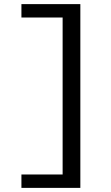

<svg xmlns="http://www.w3.org/2000/svg" viewBox="-20 -778 540 932"><path d="M370 -758V134H84V69H284V-693H84V-758Z"/></svg>

Font: D2Coding
Style: Regular
Weight: 400
Monospace: yes
Designer: Yong-Rak Park; Jeong-Hwan Yoon; Sang-Min Lee;
Foundry: NHN Corporation
Version: Version 1.3.2; Build 20180524